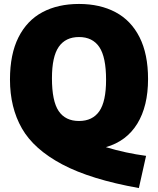

<svg xmlns="http://www.w3.org/2000/svg" viewBox="-20 -770 800 972"><path d="M516 -25Q617.5 5.5 719.5 19L683 182Q439 138.5 295.2 62.2Q151.5 -14 91 -119.8Q30.5 -225.5 30.5 -367.5Q30.5 -495.5 73.5 -581Q116.5 -666.5 194.8 -708.2Q273 -750 380 -750Q486.5 -750 565 -708.2Q643.5 -666.5 686.5 -581.5Q729.5 -496.5 729.5 -370Q729.5 -232.5 675 -143.8Q620.5 -55 516 -25ZM380 -157.5Q448.5 -157.5 482.8 -207Q517 -256.5 517 -366Q517 -481 482.8 -531.8Q448.5 -582.5 380 -582.5Q312 -582.5 277.5 -533Q243 -483.5 243 -374Q243 -258 277 -207.8Q311 -157.5 380 -157.5Z"/></svg>

Font: Encode Sans SemiCondensed Black
Style: Regular
Weight: 900
Width: 4
Designer: Multiple Designers
Foundry: Impallari Type
Version: Version 2.000